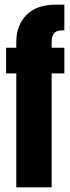

<svg xmlns="http://www.w3.org/2000/svg" viewBox="-20 -805 302 825"><path d="M50 0V-489.5H6V-600H50V-625.5Q50 -696.5 93.8 -740.8Q137.5 -785 220 -785H256.5V-674.5H246.5Q224 -674.5 213 -662.8Q202 -651 202 -624.5V-600H256.5V-489.5H202V0Z"/></svg>

Font: Anybody UltraCondensed ExtraBold
Style: Regular
Weight: 800
Width: 1
Designer: Tyler Finck
Foundry: Etcetera Type Company
Version: Version 1.010; ttfautohint (v1.8.3) -l 8 -r 50 -G 200 -x 14 